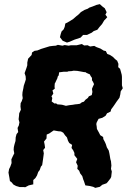

<svg xmlns="http://www.w3.org/2000/svg" viewBox="-20 -901 619 929"><path d="M119 -4 102 5 94 4H75L58 -1L45 -8L36 -19L28 -25L26 -38L21 -66L24 -83L30 -95L36 -112L35 -130L42 -145L49 -159L46 -176L47 -189L50 -202L55 -219L56 -237L60 -252L68 -262L65 -282L71 -294L74 -309L70 -324L72 -341L73 -353L81 -370L79 -386L80 -402L85 -411L90 -426L88 -441L89 -455L93 -474L95 -486L102 -507L105 -517L104 -532L99 -547L108 -572L112 -585V-598L116 -617L133 -635L135 -647L147 -655L161 -657L178 -664L207 -673L220 -677L236 -679L250 -680L260 -684L282 -680L293 -683L312 -680L323 -682H351L376 -688L387 -681L404 -682L416 -676L436 -679L447 -673L466 -666L482 -656L492 -654L499 -640L512 -635L526 -626L537 -615L547 -607L553 -592L552 -576L561 -568L565 -554L569 -539L570 -529V-502V-488L574 -474L564 -459L562 -444L558 -428L544 -409L536 -397L527 -384L518 -372L515 -361L498 -353L491 -341L475 -331L457 -326L448 -309L446 -301L448 -288L449 -277L459 -259L465 -247L479 -238L480 -228L487 -215L492 -204L497 -188L506 -173L509 -160L511 -149L514 -131L517 -121L519 -100L517 -84L521 -71L518 -45L514 -37L500 -19L495 -14L475 -7L463 3L441 8L431 3L415 -1L393 -4L386 -25L383 -32L378 -49L368 -62L363 -75L354 -84L356 -99L348 -116L354 -132L340 -150V-161L334 -174L326 -185L329 -200L315 -209L309 -220L304 -236L295 -246L286 -259L275 -265L262 -266L240 -270L234 -266L218 -255L206 -250L205 -231L193 -216L196 -201L198 -186L189 -175L192 -159L189 -136L186 -115L184 -102L178 -95L172 -78L165 -69L159 -52L151 -39L141 -30V-9ZM299 -389 315 -392 332 -394 343 -396 354 -397 367 -399 376 -406 386 -409 393 -418 405 -427 410 -435 424 -441 427 -456 425 -471 429 -481 435 -494 430 -505 425 -513V-524L418 -534L415 -541L399 -548L393 -552H387L371 -555L354 -558L337 -559L326 -557L311 -556L306 -554H289L266 -551L264 -536L260 -532L257 -521L253 -513L248 -502L245 -497L244 -482L245 -472L234 -464L238 -448L229 -435L233 -427L230 -410L244 -400L251 -401L258 -396L272 -395L281 -394ZM304 -695 283 -704 270 -721 274 -737 278 -749 288 -759 293 -771 296 -787 315 -797 334 -809 350 -823 358 -829 372 -843 389 -853 405 -859 412 -864 429 -870 446 -877 463 -881 475 -870 487 -861 496 -842 490 -830 499 -818 492 -810 484 -802 474 -785 461 -770 451 -757 434 -751 424 -743 401 -732H382L370 -719L340 -709L317 -699Z"/></svg>

Font: Winky Rough SemiBold
Style: Italic
Weight: 600
Italic angle: -8.97852°
Designer: Simon Atzbach
Foundry: typofactur
Version: Version 1.206; ttfautohint (v1.8.4.7-5d5b)